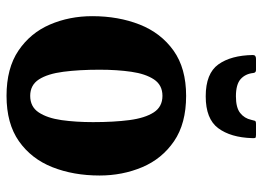

<svg xmlns="http://www.w3.org/2000/svg" viewBox="-128 -661 804 588"><g transform="rotate(90 274.0 -367.0)"><path d="M29.5 -247.5Q29.5 -327.5 55.2 -392.8Q81 -458 135 -496.5Q189 -535 273.5 -535Q358.5 -535 412.5 -498Q466.5 -461 492 -400.5Q517.5 -340 517.5 -270Q517.5 -190 492 -125.5Q466.5 -61 412.5 -23Q358.5 15 273.5 15Q189 15 135 -21.5Q81 -58 55.2 -117.8Q29.5 -177.5 29.5 -247.5ZM193.5 -270Q193.5 -207 199.8 -159Q206 -111 223.2 -84.2Q240.5 -57.5 273.5 -57.5Q307 -57.5 324.2 -83.5Q341.5 -109.5 347.8 -153.2Q354 -197 354 -250Q354 -313.5 347.8 -361.2Q341.5 -409 324.2 -435.8Q307 -462.5 273.5 -462.5Q240.5 -462.5 223.2 -436.5Q206 -410.5 199.8 -367Q193.5 -323.5 193.5 -270ZM275 -595Q205 -595 177.2 -633.8Q149.5 -672.5 148.5 -739.5Q148.5 -749 160 -749H194.5Q202.5 -749 203.5 -741Q206 -716.5 222.2 -702Q238.5 -687.5 275 -687.5Q309.5 -687.5 326 -700.5Q342.5 -713.5 347 -734.5Q349 -741.5 349.8 -745.2Q350.5 -749 359.5 -749H393Q401 -749 402.2 -746.8Q403.5 -744.5 403 -737Q401 -671.5 372.5 -633.2Q344 -595 275 -595Z"/></g></svg>

Font: Besley* Narrow
Style: Bold
Weight: 700
Width: 4
Designer: Owen Earl
Foundry: indestructible type*
Version: Version 3.000; ttfautohint (v1.8.3)